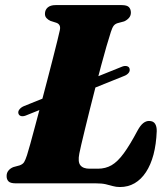

<svg xmlns="http://www.w3.org/2000/svg" viewBox="-20 -720 658 754"><path d="M52 -275.5Q50.5 -283.5 57 -291.2Q63.5 -299 74.5 -303.5L460 -458.5Q470.5 -462.5 479 -460Q487.5 -457.5 489 -449.5Q491 -440.5 484.5 -433Q478 -425.5 467 -421.5L80.5 -266Q69.5 -262 61.8 -264.5Q54 -267 52 -275.5ZM356.5 0H42Q20.5 0 13 -8.2Q5.5 -16.5 6 -29.5Q6 -41.5 13.5 -50.5Q21 -59.5 33 -64L57 -70.5Q69.5 -75 74.8 -83.5Q80 -92 86 -110.5Q90.5 -124 98.8 -154.2Q107 -184.5 118 -225.2Q129 -266 141.2 -312.2Q153.5 -358.5 165.5 -404.5Q177.5 -450.5 187.8 -490.8Q198 -531 205.2 -560Q212.5 -589 215 -601.5Q217.5 -613.5 213.8 -620.5Q210 -627.5 201.5 -630.5L178 -638Q169 -642 162.8 -648.8Q156.5 -655.5 156.5 -665.5Q156.5 -681 167.2 -690.5Q178 -700 198.5 -700H457.5Q479 -700 486.5 -691.8Q494 -683.5 494 -670.5Q494 -658 486 -649.2Q478 -640.5 467.5 -636L441.5 -629Q432 -626 426.5 -619Q421 -612 415.5 -595Q408 -572 398 -537.5Q388 -503 377 -461.8Q366 -420.5 354.8 -376.8Q343.5 -333 333 -291Q322.5 -249 313.8 -213.2Q305 -177.5 299.2 -152.2Q293.5 -127 291.5 -117Q285 -84 295.8 -70.8Q306.5 -57.5 331.5 -57.5H364.5Q394.5 -57.5 418.2 -71.2Q442 -85 466 -117.8Q490 -150.5 520 -207Q531.5 -228 542.5 -236.5Q553.5 -245 565 -245Q582 -245 589 -234Q596 -223 595.5 -204.5Q593.5 -153.5 582.8 -113Q572 -72.5 553.2 -44Q534.5 -15.5 508.8 -0.5Q483 14.5 451 14.5Q436 14.5 423.2 10.8Q410.5 7 395.2 3.5Q380 0 356.5 0Z"/></svg>

Font: Fraunces ExtraBold
Style: Italic
Weight: 800
Italic angle: -16°
Version: Version 1.000;[b76b70a41]